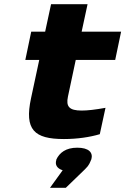

<svg xmlns="http://www.w3.org/2000/svg" viewBox="-20 -650 594 910"><path d="M367 -126C308 -126 292 -145 302 -192L339 -366H526L554 -500H367L395 -630H222L194 -500H128L100 -366H166L127 -184C95 -35 142 9 283 9C346 9 406 0 453 -14L480 -139C431 -130 394 -126 367 -126ZM217 240H292L383 152C404 132 406 120 412 107L413 105C422 73 401 50 346 50C292 50 262 74 247 106V108C240 130 249 148 277 157Z"/></svg>

Font: LT Wave Black
Style: Italic
Weight: 900
Designer: Daniel Lyons
Version: Version 2.5 (Glyphs App)